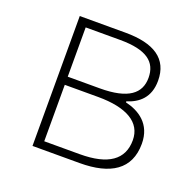

<svg xmlns="http://www.w3.org/2000/svg" viewBox="-99 -629 741 732"><g transform="rotate(20 271.0 -263.5)"><path d="M105 0H296C421 0 494 -46 494 -150C494 -231 438 -265 383 -278V-282C431 -297 470 -329 470 -397C470 -486 407 -527 290 -527H105ZM141 -294V-494H281C389 -494 432 -459 432 -395C432 -332 387 -294 271 -294ZM141 -32V-261H276C393 -261 457 -223 457 -151C457 -72 400 -32 285 -32Z"/></g></svg>

Font: SSpoqa Han Sans Neo Thin
Style: Regular
Weight: 100
Designer: [Spoqa Han Sans Neo] Dong-huui Kim  Younghwa Kang  Yujin Lee  [Noto Sans] Ryoko NISHIZUKA  (kana & ideographs); Paul D. 
Foundry: Spoqa (http://www.spoqa-han-sans.com)
Version: Version 1.000